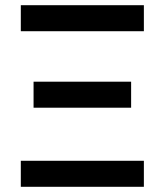

<svg xmlns="http://www.w3.org/2000/svg" viewBox="-20 -718 633 738"><path d="M60 -598V-698H533V-598ZM109 -304V-404H484V-304ZM60 0V-100H533V0Z"/></svg>

Font: IBM Plex Sans Medm
Style: Regular
Weight: 500
Designer: Mike Abbink, Paul van der Laan, Pieter van Rosmalen
Foundry: Bold Monday
Version: Version 3.005